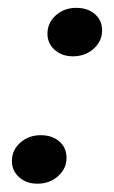

<svg xmlns="http://www.w3.org/2000/svg" viewBox="-20 -447 284 479"><path d="M73.4 11.3Q46 11.3 27.8 -4.8Q9.7 -21 9.7 -45.2Q9.7 -72.6 30.6 -91.1Q51.6 -109.7 81.5 -109.7Q110.5 -109.7 128.2 -94Q146 -78.2 146 -53.2Q146 -26.6 125 -7.7Q104 11.3 73.4 11.3ZM162.1 -306.5Q134.7 -306.5 116.5 -322.6Q98.4 -338.7 98.4 -362.9Q98.4 -390.3 119.4 -408.9Q140.3 -427.4 170.2 -427.4Q199.2 -427.4 216.9 -411.7Q234.7 -396 234.7 -371Q234.7 -344.4 213.7 -325.4Q192.7 -306.5 162.1 -306.5Z"/></svg>

Font: Playfair 144pt
Style: Bold Italic
Weight: 700
Italic angle: -15.6°
Designer: Claus Eggers Sørensen
Foundry: Claus Eggers Sørensen
Version: Version 2.203